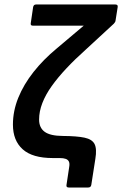

<svg xmlns="http://www.w3.org/2000/svg" viewBox="-20 -703 544 854"><path d="M285.8 131Q273.5 131 275.8 119.3L287.8 39.7Q290.5 24.3 286.5 15.8Q282.5 7.3 272.4 3.7Q262.2 0 245.3 0H214.9Q124.2 0 80.9 -39Q37.5 -78 37.5 -148.7Q37.5 -209.3 61.4 -268.4Q85.4 -327.5 129.3 -383.1Q173.3 -438.7 232.7 -487.8L352.4 -588.8H126.2Q114.5 -588.8 116.9 -600.5L127.3 -671.3Q129.6 -683 140 -683H493.3Q505.4 -683 503.4 -671.3L494 -612Q493.6 -607.6 491.5 -604.4Q489.3 -601.3 486.3 -597.6L360.3 -481.3Q313.1 -439.2 275.3 -398.8Q237.4 -358.5 210.1 -320.2Q182.8 -282 168.4 -244.7Q153.9 -207.5 153.9 -171Q153.9 -134.8 178.8 -116.7Q203.7 -98.6 259.2 -98.3Q322 -97.9 355.9 -90.7Q389.8 -83.5 400.6 -62.3Q411.5 -41 404.1 3.7L386.1 119.3Q384.1 131 372.4 131Z"/></svg>

Font: Sofia Sans Hairline
Style: Italic
Weight: 1
Italic angle: -9°
Designer: Botio Nikoltchev, Ani Petrova
Foundry: lettersoup
Version: Version 4.102